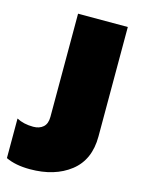

<svg xmlns="http://www.w3.org/2000/svg" viewBox="-210 -544 619 839"><g transform="rotate(15 100.0 -124.5)"><path d="M-100 210V31Q-68 48 -25 48Q3 48 20 33Q37 18 37 -13V-480H262V15Q262 121 191.5 176Q121 231 9 231Q-56 231 -100 210Z"/></g></svg>

Font: Prompt Black
Style: Regular
Weight: 900
Designer: Katatrad Team
Foundry: CadsonDemak
Version: Version 1.001